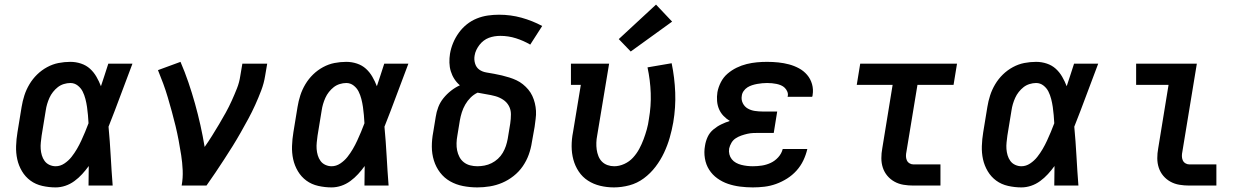

<svg xmlns="http://www.w3.org/2000/svg" viewBox="-20 -807 5440 835"><path d="M222 8Q193 8 164 1.5Q135 -5 112.5 -21.5Q90 -38 75.5 -62.5Q61 -87 55 -114.5Q49 -142 50 -172Q51 -202 56 -232L74 -342Q78 -367 86 -392Q94 -417 108 -440.5Q122 -464 141.5 -483Q161 -502 185 -515Q209 -528 234.5 -533Q260 -538 286 -538Q310 -538 332.5 -530.5Q355 -523 371.5 -508Q388 -493 399.5 -473Q411 -453 419 -432Q427 -456 435 -480.5Q443 -505 451 -530H556Q530 -462 504.5 -393Q479 -324 452 -256Q458 -192 461.5 -128Q465 -64 470 0H365Q365 -21 365.5 -42.5Q366 -64 366 -85Q353 -67 337.5 -50Q322 -33 303.5 -19.5Q285 -6 264 1Q243 8 222 8ZM222 -84Q242 -84 260 -96Q278 -108 291 -124.5Q304 -141 314.5 -159Q325 -177 333.5 -195.5Q342 -214 350 -233Q358 -252 365 -271Q364 -289 362.5 -306.5Q361 -324 358.5 -341.5Q356 -359 351.5 -376.5Q347 -394 339.5 -409Q332 -424 318 -435Q304 -446 286 -446Q272 -446 257.5 -441.5Q243 -437 231.5 -428Q220 -419 210.5 -407Q201 -395 195 -381.5Q189 -368 185 -354.5Q181 -341 179 -327L161 -217Q159 -202 157.5 -187.5Q156 -173 157 -159Q158 -145 162 -131.5Q166 -118 174 -107Q182 -96 195 -90Q208 -84 222 -84Z M770 0Q776 -33 774.5 -66.5Q773 -100 768 -132Q763 -164 757 -196Q751 -228 743.5 -259Q736 -290 727.5 -321Q719 -352 710 -382.5Q701 -413 690 -443Q679 -473 667 -502L765 -538Q784 -494 799.5 -448.5Q815 -403 828 -356.5Q841 -310 851.5 -263Q862 -216 870 -168Q887 -192 902.5 -217Q918 -242 933 -267Q948 -292 962 -317.5Q976 -343 988 -369.5Q1000 -396 1010.5 -422.5Q1021 -449 1025 -477L1034 -530H1142L1133 -477Q1128 -445 1116 -413.5Q1104 -382 1090 -351Q1076 -320 1060 -290.5Q1044 -261 1027 -231Q1010 -201 992 -172Q974 -143 955 -114Q936 -85 917 -56.5Q898 -28 878 0Z M1422 8Q1393 8 1364 1.5Q1335 -5 1312.5 -21.5Q1290 -38 1275.5 -62.5Q1261 -87 1255 -114.5Q1249 -142 1250 -172Q1251 -202 1256 -232L1274 -342Q1278 -367 1286 -392Q1294 -417 1308 -440.5Q1322 -464 1341.5 -483Q1361 -502 1385 -515Q1409 -528 1434.5 -533Q1460 -538 1486 -538Q1510 -538 1532.5 -530.5Q1555 -523 1571.5 -508Q1588 -493 1599.5 -473Q1611 -453 1619 -432Q1627 -456 1635 -480.5Q1643 -505 1651 -530H1756Q1730 -462 1704.5 -393Q1679 -324 1652 -256Q1658 -192 1661.5 -128Q1665 -64 1670 0H1565Q1565 -21 1565.5 -42.5Q1566 -64 1566 -85Q1553 -67 1537.5 -50Q1522 -33 1503.5 -19.5Q1485 -6 1464 1Q1443 8 1422 8ZM1422 -84Q1442 -84 1460 -96Q1478 -108 1491 -124.5Q1504 -141 1514.5 -159Q1525 -177 1533.5 -195.5Q1542 -214 1550 -233Q1558 -252 1565 -271Q1564 -289 1562.5 -306.5Q1561 -324 1558.5 -341.5Q1556 -359 1551.5 -376.5Q1547 -394 1539.5 -409Q1532 -424 1518 -435Q1504 -446 1486 -446Q1472 -446 1457.5 -441.5Q1443 -437 1431.5 -428Q1420 -419 1410.5 -407Q1401 -395 1395 -381.5Q1389 -368 1385 -354.5Q1381 -341 1379 -327L1361 -217Q1359 -202 1357.5 -187.5Q1356 -173 1357 -159Q1358 -145 1362 -131.5Q1366 -118 1374 -107Q1382 -96 1395 -90Q1408 -84 1422 -84Z M2056 8Q2024 8 1993.5 2Q1963 -4 1937.5 -18.5Q1912 -33 1894 -56.5Q1876 -80 1867 -109Q1858 -138 1858 -169.5Q1858 -201 1864 -232L1875 -299Q1878 -320 1886 -341Q1894 -362 1908.5 -380Q1923 -398 1941.5 -412.5Q1960 -427 1980 -436Q1966 -448 1956 -463.5Q1946 -479 1940.5 -497Q1935 -515 1934.5 -534.5Q1934 -554 1937 -573Q1941 -597 1950.5 -620Q1960 -643 1975 -664Q1990 -685 2010 -701Q2030 -717 2053.5 -726.5Q2077 -736 2101.5 -739.5Q2126 -743 2150 -743Q2201 -743 2248 -730Q2295 -717 2338 -694L2286 -613Q2257 -630 2224 -640.5Q2191 -651 2156 -651Q2143 -651 2130.5 -649Q2118 -647 2106 -642.5Q2094 -638 2083.5 -630Q2073 -622 2065 -611.5Q2057 -601 2051.5 -589.5Q2046 -578 2044 -565Q2041 -548 2046 -531Q2051 -514 2064 -504.5Q2077 -495 2094.5 -492Q2112 -489 2129 -486Q2146 -483 2162.5 -479Q2179 -475 2195 -470Q2211 -465 2226 -458Q2241 -451 2254 -440.5Q2267 -430 2277.5 -417.5Q2288 -405 2295 -390Q2302 -375 2306 -358.5Q2310 -342 2311 -325Q2312 -308 2309.5 -290Q2307 -272 2305 -255L2293 -188Q2289 -161 2279.5 -134.5Q2270 -108 2253.5 -84Q2237 -60 2213.5 -41.5Q2190 -23 2164 -12Q2138 -1 2110.5 3.5Q2083 8 2056 8ZM2056 -84Q2071 -84 2087 -87Q2103 -90 2118 -97.5Q2133 -105 2145.5 -116.5Q2158 -128 2166.5 -142.5Q2175 -157 2180 -172Q2185 -187 2188 -203L2199 -270Q2202 -290 2202 -310Q2202 -330 2193 -346.5Q2184 -363 2168 -373.5Q2152 -384 2133.5 -389Q2115 -394 2095.5 -397Q2076 -400 2057 -404Q2040 -396 2026.5 -382.5Q2013 -369 2003.5 -352.5Q1994 -336 1988.5 -318.5Q1983 -301 1980 -284L1969 -217Q1966 -201 1965.5 -184.5Q1965 -168 1968 -153Q1971 -138 1978 -124.5Q1985 -111 1997 -101.5Q2009 -92 2024.5 -88Q2040 -84 2056 -84Z M2650 8Q2619 8 2590 1Q2561 -6 2537 -21.5Q2513 -37 2497 -61Q2481 -85 2473.5 -113Q2466 -141 2466 -171.5Q2466 -202 2472 -232L2506 -438H2463V-530H2629L2577 -217Q2574 -202 2573.5 -186.5Q2573 -171 2575 -156.5Q2577 -142 2582.5 -128Q2588 -114 2598 -104Q2608 -94 2622 -89Q2636 -84 2651 -84Q2673 -84 2695 -94Q2717 -104 2733 -121.5Q2749 -139 2760 -159.5Q2771 -180 2779 -201.5Q2787 -223 2793 -244.5Q2799 -266 2802 -289Q2812 -346 2810 -402Q2808 -458 2796 -514L2901 -532Q2914 -469 2916.5 -404.5Q2919 -340 2908 -275Q2902 -241 2892.5 -208Q2883 -175 2868 -143Q2853 -111 2831 -82Q2809 -53 2780 -31.5Q2751 -10 2717 -1Q2683 8 2650 8ZM2723 -583 2671 -637 2833 -787 2903 -713Z M3254 8Q3226 8 3198.5 4.5Q3171 1 3146 -7.5Q3121 -16 3099.5 -31.5Q3078 -47 3064 -69Q3050 -91 3045.5 -118.5Q3041 -146 3046 -173Q3049 -193 3057.5 -211.5Q3066 -230 3082 -243.5Q3098 -257 3116.5 -266Q3135 -275 3154 -281Q3139 -290 3126.5 -303Q3114 -316 3107 -332.5Q3100 -349 3098.5 -368Q3097 -387 3100 -406Q3104 -428 3115 -449.5Q3126 -471 3144 -486.5Q3162 -502 3183.5 -512.5Q3205 -523 3227.5 -528.5Q3250 -534 3272 -536Q3294 -538 3316 -538Q3341 -538 3365 -535.5Q3389 -533 3411.5 -527Q3434 -521 3454.5 -510Q3475 -499 3490 -481.5Q3505 -464 3511.5 -441Q3518 -418 3514 -394Q3514 -392 3513.5 -390Q3513 -388 3512 -386H3405Q3405 -387 3405.5 -387.5Q3406 -388 3406 -389Q3408 -399 3404 -408.5Q3400 -418 3393 -425Q3386 -432 3376.5 -436Q3367 -440 3357.5 -442Q3348 -444 3337.5 -445Q3327 -446 3316 -446Q3306 -446 3295 -445Q3284 -444 3273 -442Q3262 -440 3251 -436.5Q3240 -433 3230.5 -427Q3221 -421 3214 -411Q3207 -401 3206 -390Q3203 -373 3210.5 -358Q3218 -343 3232 -335Q3246 -327 3263 -324.5Q3280 -322 3297 -322H3360L3345 -229H3282Q3269 -229 3256 -228.5Q3243 -228 3230 -225Q3217 -222 3204 -217.5Q3191 -213 3179.5 -205.5Q3168 -198 3161 -186Q3154 -174 3151 -161Q3149 -148 3152 -136Q3155 -124 3162.5 -114.5Q3170 -105 3181 -99Q3192 -93 3204 -90Q3216 -87 3228.5 -85.5Q3241 -84 3254 -84Q3274 -84 3293.5 -87Q3313 -90 3331.5 -98.5Q3350 -107 3364.5 -123Q3379 -139 3384 -159H3491Q3485 -133 3473.5 -109Q3462 -85 3444 -65Q3426 -45 3403 -30.5Q3380 -16 3355 -7Q3330 2 3304.5 5Q3279 8 3254 8Z M3952 0Q3930 0 3909 -3.5Q3888 -7 3870 -17Q3852 -27 3839 -42.5Q3826 -58 3819.5 -77.5Q3813 -97 3813 -119Q3813 -141 3817 -162L3862 -438H3706L3721 -530H4142L4127 -438H3970L3922 -147Q3920 -138 3920 -128.5Q3920 -119 3923.5 -110.5Q3927 -102 3935 -97Q3943 -92 3952 -92H4070V0Z M4422 8Q4393 8 4364 1.5Q4335 -5 4312.5 -21.5Q4290 -38 4275.5 -62.5Q4261 -87 4255 -114.5Q4249 -142 4250 -172Q4251 -202 4256 -232L4274 -342Q4278 -367 4286 -392Q4294 -417 4308 -440.5Q4322 -464 4341.5 -483Q4361 -502 4385 -515Q4409 -528 4434.5 -533Q4460 -538 4486 -538Q4510 -538 4532.5 -530.5Q4555 -523 4571.5 -508Q4588 -493 4599.5 -473Q4611 -453 4619 -432Q4627 -456 4635 -480.5Q4643 -505 4651 -530H4756Q4730 -462 4704.5 -393Q4679 -324 4652 -256Q4658 -192 4661.5 -128Q4665 -64 4670 0H4565Q4565 -21 4565.5 -42.5Q4566 -64 4566 -85Q4553 -67 4537.5 -50Q4522 -33 4503.5 -19.5Q4485 -6 4464 1Q4443 8 4422 8ZM4422 -84Q4442 -84 4460 -96Q4478 -108 4491 -124.5Q4504 -141 4514.5 -159Q4525 -177 4533.5 -195.5Q4542 -214 4550 -233Q4558 -252 4565 -271Q4564 -289 4562.5 -306.5Q4561 -324 4558.5 -341.5Q4556 -359 4551.5 -376.5Q4547 -394 4539.5 -409Q4532 -424 4518 -435Q4504 -446 4486 -446Q4472 -446 4457.5 -441.5Q4443 -437 4431.5 -428Q4420 -419 4410.5 -407Q4401 -395 4395 -381.5Q4389 -368 4385 -354.5Q4381 -341 4379 -327L4361 -217Q4359 -202 4357.5 -187.5Q4356 -173 4357 -159Q4358 -145 4362 -131.5Q4366 -118 4374 -107Q4382 -96 4395 -90Q4408 -84 4422 -84Z M5152 0Q5130 0 5109 -3.5Q5088 -7 5070 -17Q5052 -27 5039 -42.5Q5026 -58 5019.5 -77.5Q5013 -97 5013 -119Q5013 -141 5017 -162L5062 -438H4921V-530H5185L5122 -147Q5120 -138 5120 -128.5Q5120 -119 5123.5 -110.5Q5127 -102 5135 -97Q5143 -92 5152 -92H5270V0Z"/></svg>

Font: Iosevka Curly Slab SmBdExObl
Style: Regular
Weight: 600
Width: 7
Italic angle: -9°
Monospace: yes
Designer: Belleve Invis
Foundry: Belleve Invis
Version: Version 11.1.0; ttfautohint (v1.8.3)